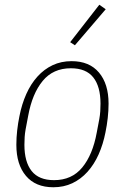

<svg xmlns="http://www.w3.org/2000/svg" viewBox="-20 -778 527 810"><path d="M205 12Q130 12 89.5 -36Q49 -84 49 -167Q49 -197 52.5 -228Q56 -259 62 -288Q72 -339 91 -381.5Q110 -424 138 -455Q166 -486 202 -503Q238 -520 282 -520Q357 -520 397.5 -472Q438 -424 438 -341Q438 -311 434.5 -280Q431 -249 425 -220Q415 -169 396 -126.5Q377 -84 349 -53Q321 -22 285 -5Q249 12 205 12ZM208 -18Q283 -18 327 -71.5Q371 -125 388 -218L399 -276Q402 -293 403 -308.5Q404 -324 404 -341Q404 -413 373.5 -451.5Q343 -490 279 -490Q204 -490 160 -436.5Q116 -383 99 -290L88 -232Q85 -215 84 -199.5Q83 -184 83 -167Q83 -95 113.5 -56.5Q144 -18 208 -18ZM296 -587 276 -600 399 -758 426 -739Z"/></svg>

Font: IBM Plex Sans Cond ExtLt
Style: Italic
Weight: 200
Width: 3
Italic angle: -11°
Designer: Mike Abbink, Paul van der Laan, Pieter van Rosmalen
Foundry: Bold Monday
Version: Version 1.3